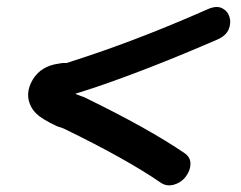

<svg xmlns="http://www.w3.org/2000/svg" viewBox="-20 -546 704 561"><path d="M487 -6Q509 -12 522.5 -29.5Q536 -47 536.5 -66.5Q537 -86 520 -98Q415 -170 226 -262Q222 -263 215 -266L202 -271L200 -272L259 -291Q418 -345 614 -430Q640 -441 648 -460Q656 -479 650.5 -496.5Q645 -514 629 -522Q613 -530 589 -520Q408 -440 245 -385L175 -362H170Q169 -362 167 -362Q165 -362 163 -362Q158 -361 151 -360Q100 -353 76 -314Q51 -272 71 -234Q82 -213 109 -197Q125 -187 147 -177L162 -172L167 -170Q350 -81 450 -12Q466 -1 487 -6Z"/></svg>

Font: Balsamiq Sans
Style: Italic
Weight: 400
Italic angle: -12°
Designer: Michael Angeles
Foundry: Balsamiq SRL
Version: Version 1.020; ttfautohint (v1.8.4.7-5d5b);gftools[0.9.26]